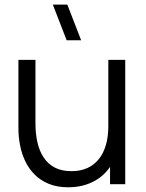

<svg xmlns="http://www.w3.org/2000/svg" viewBox="-20 -800 634 834"><path d="M269.5 -625 209.5 -780H272.5L332.5 -625ZM276.5 13.5Q228 13.5 191.8 -1.5Q155.5 -16.5 130.2 -42Q105 -67.5 89.5 -100.2Q74 -133 67 -169.8Q60 -206.5 60 -243V-540H134V-264.5Q134 -220 142.5 -182Q151 -144 169.8 -115.8Q188.5 -87.5 218.2 -72Q248 -56.5 290.5 -56.5Q329.5 -56.5 359.2 -70Q389 -83.5 409.2 -108.8Q429.5 -134 440 -170.2Q450.5 -206.5 450.5 -252L502.5 -240.5Q502.5 -157.5 473.5 -101Q444.5 -44.5 393.5 -15.5Q342.5 13.5 276.5 13.5ZM458 0V-133H450.5V-540H524V0Z"/></svg>

Font: Manrope ExtraLight
Style: Regular
Weight: 400
Version: Version 4.504